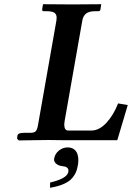

<svg xmlns="http://www.w3.org/2000/svg" viewBox="-20 -666 627 912"><path d="M248 -568.8Q249 -573.2 249 -582Q249 -598.6 237.8 -605.7Q226.6 -612.8 201.2 -612.8H187Q180.2 -612.8 180.2 -621.1L184.1 -645L186 -646Q283.2 -645 323.2 -645L459 -646L460.9 -645L457 -621.1Q455.6 -612.8 448.2 -612.8H433.1Q403.3 -612.8 389.2 -601.8Q375 -590.8 371.1 -568.8L287.1 -91.8Q285.2 -80.1 285.2 -75.2Q285.2 -45.9 304.2 -45.9H414.1Q450.7 -45.9 484.6 -81.8Q518.6 -117.7 541 -174.8L586.9 -167L537.1 0H286.1L209 -1L68.8 1L61 -7.8L63 -22.9Q65.9 -35.2 95.2 -35.2H125Q143.1 -35.2 150.1 -43Q157.2 -50.8 161.1 -75.2ZM301.8 34.2Q325.7 34.2 338.9 49.8Q352.1 65.4 352.1 95.2Q352.1 112.8 348.1 127Q344.2 147.5 335 163.1Q325.7 178.7 314.2 188.7Q302.7 198.7 286.1 206.3Q269.5 213.9 254.2 218Q238.8 222.2 217.8 226.1V201.2Q297.9 182.1 304.2 151.9Q305.2 148.9 305.2 145Q305.2 125 274.9 123Q260.3 121.6 248.5 113Q236.8 104.5 236.8 90.8Q236.8 86.9 237.8 85Q241.7 64 260 49.1Q278.3 34.2 301.8 34.2Z"/></svg>

Font: Linux Libertine
Style: Bold Italic
Weight: 700
Italic angle: -11.5°
Designer: Philipp H. Poll
Foundry: Philipp H. Poll
Version: Version 4.0.5